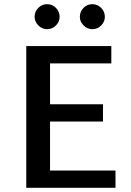

<svg xmlns="http://www.w3.org/2000/svg" viewBox="-20 -901 629 921"><path d="M106 0ZM534 -83V0H106V-680H514V-597H220V-401H474V-318H220V-83ZM146 -820Q146 -845 163.5 -863Q181 -881 206 -881Q231 -881 248.5 -863Q266 -845 266 -820Q266 -797 248.5 -779Q231 -761 206 -761Q182 -761 164 -779Q146 -797 146 -820ZM363 -820Q363 -845 380.5 -863Q398 -881 423 -881Q448 -881 465.5 -863Q483 -845 483 -820Q483 -797 465.5 -779Q448 -761 423 -761Q399 -761 381 -779Q363 -797 363 -820Z"/></svg>

Font: Martel Sans SemiBold
Style: Regular
Weight: 600
Designer: Dan Reynolds and Mathieu Réguer
Foundry: Dan Reynolds and Mathieu Réguer
Version: Version 1.002; ttfautohint (v1.1) -l 5 -r 5 -G 72 -x 0 -D la